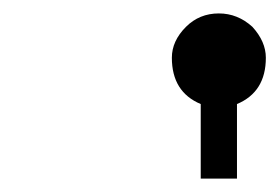

<svg xmlns="http://www.w3.org/2000/svg" viewBox="-20 -734 416 286"><path d="M279 -468V-579Q236 -597 236 -648Q236 -673 257 -694Q277 -714 306 -714Q334 -714 356 -694Q376 -672 376 -648Q376 -597 333 -579V-468Z"/></svg>

Font: Rilu
Style: Regular
Weight: 500
Designer: Alí Sinisterra
Foundry: Alí Sinisterra
Version: 0.1